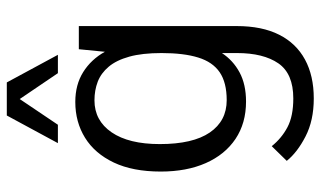

<svg xmlns="http://www.w3.org/2000/svg" viewBox="-216 -544 978 587"><g transform="rotate(-90 273.5 -251.0)"><path d="M265.6 218.8Q198.2 218.8 149.4 193.6Q100.6 168.5 74.7 136.2L119.6 90.3Q144 120.6 177.7 138.4Q211.4 156.2 265.6 156.2Q341.3 156.2 372.8 110.6Q404.3 64.9 404.3 -16.1V-62Q381.8 -27.8 345.2 -8.1Q308.6 11.7 255.9 11.7Q189.9 11.7 141.8 -20.5Q93.8 -52.7 67.9 -111.3Q42 -169.9 42 -249Q42 -334.5 69.6 -392.6Q97.2 -450.7 145.3 -480.5Q193.4 -510.3 254.9 -510.3Q307.6 -510.3 346.2 -486.1Q384.8 -461.9 408.2 -419.9L416 -499.5H486.8V-16.6Q486.8 60.5 460.4 112.8Q434.1 165 384.5 191.9Q335 218.8 265.6 218.8ZM260.3 -47.4Q314 -47.4 345.5 -68.8Q377 -90.3 390.6 -134.5Q404.3 -178.7 404.3 -246.6Q404.3 -305.7 393.3 -345.2Q382.3 -384.8 362.5 -408.2Q342.8 -431.6 316.7 -441.7Q290.5 -451.7 259.8 -451.7Q197.8 -451.7 161.9 -399.2Q126 -346.7 126 -252Q126 -150.9 161.4 -99.1Q196.8 -47.4 260.3 -47.4ZM128.9 -563.5 213.4 -719.7H314.5L398.9 -563.5H342.8L263.7 -680.2L185.1 -563.5Z"/></g></svg>

Font: Pontano Sans
Style: Regular
Weight: 400
Designer: Vernon Adams
Foundry: Vernon Adams
Version: Version 2.001